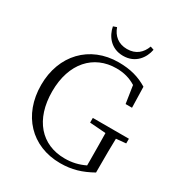

<svg xmlns="http://www.w3.org/2000/svg" viewBox="-215 -1081 1167 1244"><g transform="rotate(30 368.5 -459.0)"><path d="M418 15C505 15 573 -6 650 -49V-99C650 -175 650 -241 652 -303L725 -310V-345H455V-310L575 -301C576 -234 577 -167 577 -100V-60C529 -37 483 -26 428 -26C254 -26 141 -152 141 -363C141 -574 259 -700 428 -700C485 -700 530 -687 574 -660L594 -529H642L638 -684C575 -722 510 -741 421 -741C205 -741 58 -585 58 -363C58 -139 203 15 418 15ZM271 -924C283 -860 330 -791 423 -791C516 -791 563 -860 575 -924L549 -933C529 -879 489 -842 423 -842C357 -842 316 -879 297 -933Z"/></g></svg>

Font: Kiri Minchoo Light
Style: Regular
Weight: 300
Designer: Ryoko NISHIZUKA 西塚涼子 (kana & ideographs); Frank Grießhammer (Latin, Greek & Cyrillic);
akenotsuki.com/eyeben/fonts/ (U+
Foundry: Adobe
akenotsuki.com/eyeben/fonts/
Version: Version 4.002;hotconv 1.0.119;makeotfexe 2.5.65604